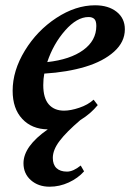

<svg xmlns="http://www.w3.org/2000/svg" viewBox="-20 -478 492 726"><path d="M167.5 228Q125 228 96.9 203.4Q68.8 178.7 68.8 139.2Q68.8 75.2 160.6 11.2Q100.1 10.3 64 -28.6Q27.8 -67.4 27.8 -134.8Q27.8 -210.9 74 -286.6Q120.1 -362.3 193.1 -410.2Q266.1 -458 339.4 -458Q390.1 -458 421.1 -433.3Q452.1 -408.7 452.1 -367.2Q452.1 -319.3 411.4 -282.7Q370.6 -246.1 302.7 -225.6Q234.9 -205.1 147.5 -199.7Q143.6 -180.2 143.6 -156.2Q143.6 -107.4 164.3 -83.5Q185.1 -59.6 222.2 -59.6Q247.1 -59.6 279.8 -70.6Q312.5 -81.5 334 -101.1L349.6 -80.6Q322.3 -47.4 283.7 -23.9Q230.5 21.5 205.1 55.2Q179.7 88.9 179.7 119.1Q179.7 144.5 193.6 157.7Q207.5 170.9 233.4 170.9Q256.8 170.9 285.2 147.9L297.9 169.9Q274.9 195.8 240 211.9Q205.1 228 167.5 228ZM314.9 -413.6Q271 -413.6 226.3 -362.8Q181.6 -312 158.7 -243.2Q245.6 -252.9 294.9 -288.8Q344.2 -324.7 344.2 -379.9Q344.2 -398.9 336.7 -406.2Q329.1 -413.6 314.9 -413.6Z"/></svg>

Font: Elstob 8pt
Style: Bold Italic
Weight: 700
Italic angle: -20°
Designer: Peter S. Baker
Version: Version 1.015